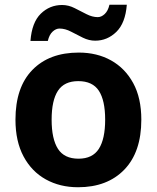

<svg xmlns="http://www.w3.org/2000/svg" viewBox="-20 -777 659 807"><path d="M574 -274Q574 -138 502.5 -64Q431 10 308 10Q232 10 172.5 -23Q113 -56 79 -119.5Q45 -183 45 -274Q45 -410 116 -483Q187 -556 311 -556Q388 -556 447 -523Q506 -490 540 -427.5Q574 -365 574 -274ZM197 -274Q197 -193 223.5 -151.5Q250 -110 310 -110Q369 -110 395.5 -151.5Q422 -193 422 -274Q422 -355 395.5 -395.5Q369 -436 309 -436Q250 -436 223.5 -395.5Q197 -355 197 -274ZM108 -605Q114 -683 151.5 -719.5Q189 -756 241 -756Q268 -756 293.5 -743Q319 -730 343.5 -717.5Q368 -705 391 -705Q406 -705 420 -718Q434 -731 440 -757H513Q507 -680 469 -643Q431 -606 380 -606Q354 -606 328.5 -618.5Q303 -631 278.5 -644Q254 -657 230 -657Q215 -657 201 -644Q187 -631 181 -605Z"/></svg>

Font: Noto Sans Sinhala
Style: Bold
Weight: 700
Designer: Jelle Bosma - Monotype Design Team
Foundry: Monotype Imaging Inc.
Version: Version 2.006; ttfautohint (v1.8.4.7-5d5b)